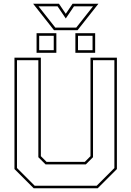

<svg xmlns="http://www.w3.org/2000/svg" viewBox="-20 -1009 704 1029"><path d="M160.5 0 57.5 -103V-700H199V-172L229.5 -141.5H434.5L465 -172V-700H606.5V-103L503.5 0ZM166 -13.5H498L593 -108.5V-686.5H478.5V-166.5L440 -128H224L185.5 -166.5V-686.5H71V-108.5ZM384 -726V-831H490V-726ZM176 -726V-831H282V-726ZM190 -740H268V-817H190ZM398 -740H476V-817H398ZM269.5 -847 157.5 -989H296L332.5 -935L369 -989H507.5L395.5 -847ZM276.5 -861H388.5L478.5 -975H376.5L332.5 -910L288.5 -975H186.5Z"/></svg>

Font: Tourney Thin Thin
Style: Regular
Weight: 250
Version: Version 1.015